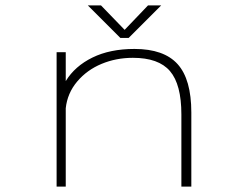

<svg xmlns="http://www.w3.org/2000/svg" viewBox="-20 -694 890 714"><path d="M579.5 -674 458.5 -553H427.5L306.5 -674H355.5L443.5 -583L530.5 -674ZM190.5 0V-500H224.5V-392.5Q258.5 -448 323.8 -480Q389 -512 480 -512Q589.5 -512 640.5 -455.5Q691.5 -399 691.5 -275.5V0H654.5V-268.5Q654.5 -380 612.2 -429.5Q570 -479 474 -479Q412 -479 357.8 -456.5Q303.5 -434 267 -390.8Q230.5 -347.5 224.5 -291.5V0Z"/></svg>

Font: League Mono Wide Thin
Style: Regular
Weight: 100
Width: 8
Designer: Tyler Finck
Foundry: The League of Moveable Type / Tyler Finck
Version: Version 2.210